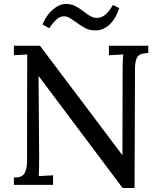

<svg xmlns="http://www.w3.org/2000/svg" viewBox="-20 -930 802 966"><path d="M50 0ZM726 -663H723Q682 -662 670.5 -642.5Q659 -623 659 -579V-542L657 16H597L174 -548L177 -141Q177 -76 175 -44L247 -48V0H50V-37H53Q91 -36 103.5 -58.5Q116 -81 116 -114L117 -656L50 -652V-700H181L596 -149L597 -586Q597 -626 600 -656L528 -652V-700H726ZM404 -870Q423 -855 437 -847.5Q451 -840 467 -840Q492 -840 511.5 -857.5Q531 -875 548 -905L580 -889Q560 -831 528.5 -804Q497 -777 461 -777Q432 -777 410.5 -788Q389 -799 361 -819Q341 -834 328.5 -841Q316 -848 302 -848Q282 -848 265.5 -833.5Q249 -819 228 -788L194 -807Q212 -852 245 -881Q278 -910 310 -910Q338 -910 358 -900Q378 -890 404 -870Z"/></svg>

Font: Sumana
Style: Regular
Weight: 400
Designer: Cyreal, Alexei Vanyashin (Devanagari), Olga Karpushina (Latin)
Foundry: Cyreal
Version: Version 1.015;PS 001.015;hotconv 1.0.70;makeotf.lib2.5.58329